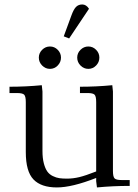

<svg xmlns="http://www.w3.org/2000/svg" viewBox="-20 -823 613 850"><path d="M22 -411.1V-439Q94.7 -439 165 -445.8L168 -418V-154.8Q168 -122.6 174.1 -99.6Q180.2 -76.7 189.5 -63.7Q198.7 -50.8 213.9 -43.5Q229 -36.1 242.9 -34.2Q256.8 -32.2 275.9 -32.2Q303.2 -32.2 330.8 -38.8Q358.4 -45.4 405.8 -64V-371.1Q405.8 -396.5 398.7 -403.8Q391.6 -411.1 367.2 -411.1H334V-439Q407.2 -439 477.1 -445.8L480 -418V-65.9Q480 -41 487.1 -33.4Q494.1 -25.9 519 -25.9H554.2V0Q479.5 0 409.2 6.8L405.8 -21V-35.2Q298.8 6.8 231.9 6.8Q162.1 6.8 128.2 -28.6Q94.2 -64 94.2 -149.9V-371.1Q94.2 -396 87.2 -403.6Q80.1 -411.1 55.2 -411.1ZM166.5 -533Q151.9 -547.9 151.9 -567.9Q151.9 -587.9 166.5 -602.5Q181.2 -617.2 201.2 -617.2Q221.2 -617.2 235.6 -602.5Q250 -587.9 250 -567.9Q250 -547.9 235.6 -533Q221.2 -518.1 201.2 -518.1Q181.2 -518.1 166.5 -533ZM262.2 -662.1 295.9 -753.9Q305.7 -781.2 316.4 -792.2Q327.1 -803.2 344.2 -803.2Q361.8 -803.2 374 -784.2L286.1 -652.8ZM336.4 -533Q321.8 -547.9 321.8 -567.9Q321.8 -587.9 336.4 -602.5Q351.1 -617.2 371.1 -617.2Q391.1 -617.2 405.5 -602.5Q419.9 -587.9 419.9 -567.9Q419.9 -547.9 405.5 -533Q391.1 -518.1 371.1 -518.1Q351.1 -518.1 336.4 -533Z"/></svg>

Font: Dihjauti
Style: Regular
Weight: 400
Designer: T. Christopher White
Version: Version 3.0.0